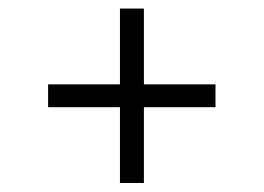

<svg xmlns="http://www.w3.org/2000/svg" viewBox="-20 -598 600 437"><path d="M253 -181.5V-354H89.5V-406H253V-578.5H307.5V-406H470.5V-354H307.5V-181.5Z"/></svg>

Font: Encode Sans Expanded Light
Style: Regular
Weight: 300
Width: 7
Designer: Multiple Designers
Foundry: Impallari Type
Version: Version 2.000